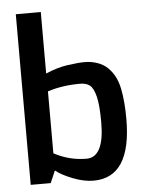

<svg xmlns="http://www.w3.org/2000/svg" viewBox="-55 -829 665 880"><g transform="rotate(-5 277.5 -389.5)"><path d="M166 -785V-502Q218 -525 267.5 -532Q317 -539 346.5 -539Q376 -539 404 -529.5Q432 -520 451 -501.5Q470 -483 482.5 -459.5Q495 -436 502 -403Q514 -344 514 -263Q514 6 340 6Q296 6 245 -14Q194 -34 167 -56L143 0H51V-785ZM317 -97Q357 -97 377.5 -137Q398 -177 398 -257Q398 -337 388 -376.5Q378 -416 361.5 -429Q345 -442 317 -442Q235 -442 167 -420V-135Q238 -97 317 -97Z"/></g></svg>

Font: Exo
Style: DemiBold
Weight: 600
Designer: Natanael Gama
Version: Version 1.00